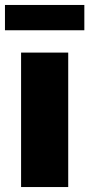

<svg xmlns="http://www.w3.org/2000/svg" viewBox="-24 -754 360 774"><path d="M61 -542H251V0H61ZM-4 -734H316V-632H-4Z"/></svg>

Font: Chess Sans ExtraBold
Style: Regular
Weight: 800
Designer: Wolf Bōese
Foundry: Wolf Bōese
Version: Version 7.223